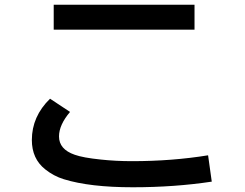

<svg xmlns="http://www.w3.org/2000/svg" viewBox="-20 -772 1039 815"><path d="M208 -752H805.7V-646H208ZM878.9 -1Q720.7 22.9 543.9 22.9Q361.3 22.9 251 -11.2Q208 -24.4 171.9 -53.2Q115.2 -98.1 115.2 -177.7Q115.2 -277.8 192.4 -353L277.3 -296.9Q230.5 -241.7 230.5 -192.9Q230.5 -138.2 296.9 -115.2Q332 -102.5 408.2 -94.7Q471.7 -87.9 540 -87.9Q710.9 -87.9 863.3 -112.8Z"/></svg>

Font: UDEV Gothic 35
Style: Bold
Weight: 700
Version: v2.1.0; ttfautohint (v1.8.4.7-5d5b-dirty) -l 6 -r 45 -G 200 